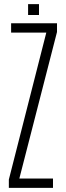

<svg xmlns="http://www.w3.org/2000/svg" viewBox="-20 -913 320 933"><path d="M23 0V-40.5L205 -754.5H34V-800H257V-757.5L74 -45.5H237.5V0ZM116.5 -840V-893H169.5V-840Z"/></svg>

Font: Big Shoulders Text Thin ExtraLight
Style: Regular
Weight: 250
Version: Version 2.002